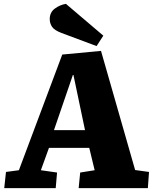

<svg xmlns="http://www.w3.org/2000/svg" viewBox="-20 -976 797 996"><path d="M504 -712 681 -94 753 -84 747 0H388L396 -81L471 -93L443 -209H234L192 -93L276 -81L269 0H2L11 -84L78 -93L303 -693ZM260 -301H421L361 -587H358ZM516 -791 481 -737 299 -805Q262 -819 250 -837Q238 -855 238 -877Q238 -912 264.5 -931.5Q291 -951 322 -956Z"/></svg>

Font: Literata 12pt ExtraBold
Style: Italic
Weight: 800
Italic angle: -2°
Designer: Latin by Veronika Burian and Jose Scaglione. Greek by Irene Vlachou. Cyrillic by Vera Evstafieva
Foundry: TypeTogether
Version: Version 3.002